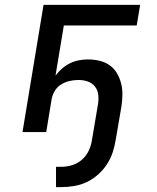

<svg xmlns="http://www.w3.org/2000/svg" viewBox="-20 -540 640 785"><path d="M209 225V142H231Q253 142 275.5 135Q298 128 315.5 112.5Q333 97 343 75.5Q353 54 356 32L381 -116Q384 -135 381.5 -154Q379 -173 367.5 -187Q356 -201 338.5 -207Q321 -213 301 -213Q283 -213 265 -209Q247 -205 230.5 -195Q214 -185 204 -168.5Q194 -152 191 -134L169 0H72L158 -520H553L539 -436H241L207 -231Q219 -247 234 -260Q249 -273 266.5 -281.5Q284 -290 302.5 -293.5Q321 -297 339 -297Q364 -297 387 -291.5Q410 -286 428.5 -273Q447 -260 458.5 -240Q470 -220 475.5 -197.5Q481 -175 480.5 -151Q480 -127 476 -102L453 32Q449 58 440.5 83.5Q432 109 417 132Q402 155 380.5 174Q359 193 334.5 204.5Q310 216 283.5 220.5Q257 225 231 225Z"/></svg>

Font: Iosevka Aile Medium Oblique
Style: Regular
Weight: 500
Italic angle: -9°
Designer: Belleve Invis
Foundry: Belleve Invis
Version: Version 31.1.0; ttfautohint (v1.8.4)